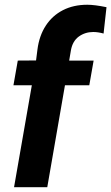

<svg xmlns="http://www.w3.org/2000/svg" viewBox="-20 -781 464 801"><path d="M352.5 -425.3H251L177.2 0H38.6L112.8 -425.3H36.1L54.2 -528.3L130.4 -528.8L136.2 -574.2Q143.6 -631.8 170.9 -673.8Q198.2 -715.8 242.4 -738.5Q286.6 -761.2 344.2 -761.2Q374.5 -761.2 424.3 -751L412.1 -641.1Q388.7 -647.5 369.1 -647.5Q335 -647.5 308.6 -628.4Q282.7 -609.4 275.9 -571.3L268.6 -528.3H370.6Z"/></svg>

Font: Mardoto
Style: Bold Italic
Weight: 700
Italic angle: -12°
Designer: Christian Robertson, Vahan Hovhannisyan
Foundry: Google
Version: Version 1.000